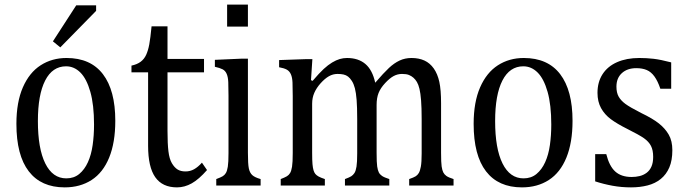

<svg xmlns="http://www.w3.org/2000/svg" viewBox="-20 -803 2980 831"><path d="M260 8Q158 8 104.5 -61.5Q51 -131 51 -267Q51 -361 79 -425Q107 -489 156 -520.5Q205 -552 268 -552Q372 -552 425.5 -482Q479 -412 479 -280Q479 -186 452.5 -121Q426 -56 376.5 -24Q327 8 260 8ZM144 -279Q144 -160 176 -95.5Q208 -31 267 -31Q300 -31 323 -50Q346 -69 360.5 -101Q375 -133 381 -175Q387 -217 387 -264Q387 -349 371 -405.5Q355 -462 328 -489Q301 -516 266 -516Q207 -516 175.5 -454.5Q144 -393 144 -279ZM396 -780V-756L241 -598L209 -624L310 -780Z M549 -519Q573 -524 588.5 -535.5Q604 -547 612.5 -565.5Q621 -584 626 -610.5Q631 -637 636 -689H705V-548H863V-490H705V-236Q705 -181 709 -148Q713 -115 724 -96.5Q735 -78 748.5 -69.5Q762 -61 783 -61Q803 -61 820 -70.5Q837 -80 854 -99L876 -67Q841 -27 810 -9.5Q779 8 746 8Q683 8 652 -36Q621 -80 621 -172V-490H549Z M1053 -783V-688H963V-783ZM916 -28Q935 -35 943.5 -40Q952 -45 957.5 -54Q963 -63 966 -81.5Q969 -100 969 -141V-388Q969 -425 968 -447.5Q967 -470 961 -483.5Q955 -497 943.5 -503Q932 -509 910 -514V-544L1023 -549H1053V-142Q1053 -93 1057 -74Q1061 -55 1072 -45Q1083 -35 1108 -28V0H916Z M1326 -456 1333 -453Q1362 -487 1381 -504.5Q1400 -522 1417.5 -532.5Q1435 -543 1450.5 -547.5Q1466 -552 1482 -552Q1531 -552 1561.5 -526Q1592 -500 1604 -445Q1641 -488 1663.5 -509Q1686 -530 1709.5 -541Q1733 -552 1761 -552Q1793 -552 1817 -541Q1841 -530 1857.5 -506.5Q1874 -483 1881.5 -448.5Q1889 -414 1889 -356V-142Q1889 -99 1891.5 -82.5Q1894 -66 1898.5 -57Q1903 -48 1912 -41.5Q1921 -35 1943 -28V0H1751V-28Q1771 -35 1779 -40Q1787 -45 1792.5 -54Q1798 -63 1801.5 -82Q1805 -101 1805 -139V-288Q1805 -337 1802.5 -368.5Q1800 -400 1795.5 -418.5Q1791 -437 1784.5 -448Q1778 -459 1769.5 -466.5Q1761 -474 1750 -478.5Q1739 -483 1720 -483Q1701 -483 1684 -474Q1667 -465 1647 -443.5Q1627 -422 1618.5 -400.5Q1610 -379 1610 -349V-142Q1610 -99 1612.5 -82.5Q1615 -66 1619.5 -57Q1624 -48 1633.5 -41.5Q1643 -35 1665 -28V0H1473V-28Q1492 -35 1500 -40Q1508 -45 1514 -54Q1520 -63 1523 -82Q1526 -101 1526 -139V-288Q1526 -339 1523.5 -370.5Q1521 -402 1516 -421Q1511 -440 1503 -452.5Q1495 -465 1486.5 -471.5Q1478 -478 1467 -480.5Q1456 -483 1441 -483Q1421 -483 1403.5 -473Q1386 -463 1368 -443Q1350 -423 1340.5 -401.5Q1331 -380 1331 -354V-142Q1331 -109 1332.5 -92.5Q1334 -76 1337 -66Q1340 -56 1345 -50Q1350 -44 1359 -39Q1368 -34 1386 -28V0H1195V-28Q1213 -35 1221.5 -40Q1230 -45 1235.5 -54Q1241 -63 1244 -81.5Q1247 -100 1247 -141V-387Q1247 -424 1246 -446Q1245 -468 1239 -481.5Q1233 -495 1221.5 -501.5Q1210 -508 1188 -512V-543L1302 -547H1332Z M2239 8Q2137 8 2083.5 -61.5Q2030 -131 2030 -267Q2030 -361 2058 -425Q2086 -489 2135 -520.5Q2184 -552 2247 -552Q2351 -552 2404.5 -482Q2458 -412 2458 -280Q2458 -186 2431.5 -121Q2405 -56 2355.5 -24Q2306 8 2239 8ZM2123 -279Q2123 -160 2155 -95.5Q2187 -31 2246 -31Q2279 -31 2302 -50Q2325 -69 2339.5 -101Q2354 -133 2360 -175Q2366 -217 2366 -264Q2366 -349 2350 -405.5Q2334 -462 2307 -489Q2280 -516 2245 -516Q2186 -516 2154.5 -454.5Q2123 -393 2123 -279Z M2885 -419H2838Q2827 -452 2812.5 -472Q2798 -492 2779 -500Q2760 -508 2734 -508Q2695 -508 2671.5 -486.5Q2648 -465 2648 -428Q2648 -402 2657.5 -385Q2667 -368 2686.5 -353.5Q2706 -339 2755 -314Q2805 -290 2832 -268.5Q2859 -247 2874.5 -220Q2890 -193 2890 -153Q2890 -109 2877 -78.5Q2864 -48 2840 -28.5Q2816 -9 2783 -0.5Q2750 8 2711 8Q2670 8 2631.5 1Q2593 -6 2556 -18V-136H2604Q2617 -84 2643 -60.5Q2669 -37 2714 -37Q2732 -37 2748.5 -41Q2765 -45 2778.5 -55Q2792 -65 2799.5 -82Q2807 -99 2807 -124Q2807 -153 2797.5 -171.5Q2788 -190 2767.5 -204.5Q2747 -219 2695 -245Q2651 -267 2624 -287Q2597 -307 2581.5 -335Q2566 -363 2566 -401Q2566 -448 2588 -482Q2610 -516 2651 -534Q2692 -552 2747 -552Q2779 -552 2809 -548.5Q2839 -545 2885 -533Z"/></svg>

Font: Myanglish
Style: Regular
Weight: 400
Designer: KyawKyaw ( MaYenGone)
Foundry: TattooFont3D
Version: Version 1.003 December 13, 2014